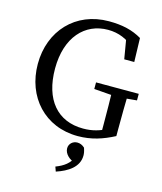

<svg xmlns="http://www.w3.org/2000/svg" viewBox="-134 -782 950 1129"><g transform="rotate(15 341.0 -217.5)"><path d="M384 15C467 15 535 -8 604 -44V-88C604 -166 605 -243 607 -318H511C513 -242 514 -164 514 -88V-30L559 -77C502 -49 460 -36 403 -36C247 -36 153 -145 153 -335C153 -526 256 -635 396 -635C460 -635 515 -613 569 -563V-620L507 -640L532 -492H593L589 -637C533 -670 471 -685 388 -685C185 -685 48 -536 48 -335C48 -134 184 15 384 15ZM407 -278 537 -268H557L667 -278V-318H407V-278ZM447 117C447 104 445 92 438 71C424 58 409 52 393 52C366 52 343 72 343 100C343 133 375 163 412 172L408 132C384 181 353 203 304 222L314 250C384 227 447 187 447 117Z"/></g></svg>

Font: Source Serif Variable
Style: Regular
Weight: 389
Designer: Frank Grießhammer
Foundry: Adobe Systems Incorporated
Version: Version 3.001;hotconv 1.0.111;makeotfexe 2.5.65597